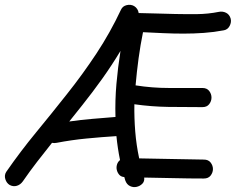

<svg xmlns="http://www.w3.org/2000/svg" viewBox="-50 -768 962 783"><path d="M-10.7 -13.7Q-23.4 -21.5 -28.3 -37.6Q-33.2 -53.7 -24.4 -67.4Q33.2 -150.4 96.7 -227.5Q160.2 -304.7 222.7 -383.8Q287.1 -464.8 343.3 -549.8Q399.4 -634.8 443.4 -728.5Q450.2 -743.2 466.8 -747.1Q483.4 -751 497.1 -743.2Q512.7 -733.4 515.6 -714.8Q552.7 -713.9 590.3 -712.9Q627.9 -711.9 665 -710.9Q709 -710 753.9 -710.4Q798.8 -710.9 842.8 -719.7Q858.4 -722.7 872.1 -715.8Q885.7 -709 890.6 -692.4Q894.5 -677.7 886.7 -662.6Q878.9 -647.5 863.3 -644.5Q822.3 -636.7 781.2 -633.8Q740.2 -630.9 698.7 -630.9Q657.2 -630.9 615.7 -632.8Q574.2 -634.8 533.2 -636.7Q522.5 -584 515.1 -529.8Q507.8 -475.6 502.9 -419.9Q570.3 -409.2 638.7 -409.2Q707 -409.2 775.4 -409.2Q793.9 -409.2 803.2 -397Q812.5 -384.8 812.5 -370.1Q812.5 -355.5 803.2 -343.3Q793.9 -331.1 775.4 -331.1Q706.1 -331.1 636.7 -332Q567.4 -333 498 -342.8Q497.1 -287.1 501.5 -231.9Q505.9 -176.8 517.6 -122.1Q584 -121.1 649.4 -119.6Q714.8 -118.2 781.2 -117.2Q799.8 -117.2 809.1 -105Q818.4 -92.8 818.4 -78.6Q818.4 -64.5 809.1 -52.2Q799.8 -40 781.2 -40Q719.7 -40 659.7 -41.5Q599.6 -43 538.1 -43.9Q540 -28.3 530.3 -18.6Q520.5 -8.8 506.8 -5.9Q493.2 -2.9 480 -9.3Q466.8 -15.6 460.9 -32.2Q460 -35.2 459 -38.6Q458 -42 457 -45.9Q443.4 -46.9 436 -55.7Q428.7 -64.5 426.3 -75.2Q423.8 -85.9 427.2 -97.2Q430.7 -108.4 439.5 -115.2Q429.7 -163.1 424.8 -212.9Q363.3 -209 302.7 -203.1Q242.2 -197.3 180.7 -185.5Q170.9 -183.6 162.1 -185.5Q130.9 -146.5 101.1 -107.9Q71.3 -69.3 43 -28.3Q33.2 -14.6 18.6 -10.3Q3.9 -5.9 -10.7 -13.7ZM286.1 -339.8Q272.5 -323.2 259.3 -306.2Q246.1 -289.1 232.4 -272.5Q279.3 -279.3 326.2 -283.2Q373 -287.1 420.9 -291Q418.9 -358.4 424.8 -425.8Q430.7 -493.2 441.4 -560.5Q406.2 -502 367.2 -447.3Q328.1 -392.6 286.1 -339.8Z"/></svg>

Font: Schoolbell
Style: Regular
Weight: 400
Designer: Font Diner, Inc
Foundry: Font Diner, Inc
Version: Version 1.001